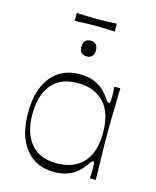

<svg xmlns="http://www.w3.org/2000/svg" viewBox="-120 -875 793 974"><g transform="rotate(15 276.5 -388.5)"><path d="M256 16Q161 16 107 -52Q53 -120 53 -240Q53 -361 107 -429Q161 -497 256 -497Q302 -497 333 -484Q364 -471 383 -452.5Q402 -434 412 -419Q423 -403 427.5 -398.5Q432 -394 437 -394Q442 -394 443 -401.5Q444 -409 444 -430Q444 -439 443.5 -453Q443 -467 442 -481H473Q472 -418 471 -381Q470 -344 469.5 -321.5Q469 -299 469 -282Q469 -265 469 -240Q469 -216 469 -199Q469 -182 469.5 -159.5Q470 -137 471 -100Q472 -63 473 0H442Q443 -14 443.5 -28.5Q444 -43 444 -54Q444 -73 443 -80Q442 -87 437 -87Q432 -87 427.5 -82.5Q423 -78 412 -62Q402 -47 383 -28.5Q364 -10 333 3Q302 16 256 16ZM258 -30Q348 -30 397.5 -83Q447 -136 447 -240Q447 -344 397.5 -397.5Q348 -451 258 -451Q168 -451 122 -395Q76 -339 76 -240Q76 -142 122 -86Q168 -30 258 -30ZM266 -593Q228 -593 228 -634Q228 -655 238 -665.5Q248 -676 266 -676Q283 -676 293.5 -665.5Q304 -655 304 -634Q304 -614 293.5 -603.5Q283 -593 266 -593ZM161 -752V-793Q185 -792 203 -791.5Q221 -791 236 -790.5Q251 -790 265 -790Q280 -790 295 -790.5Q310 -791 328.5 -791.5Q347 -792 371 -793V-752Q347 -753 328.5 -753.5Q310 -754 294.5 -754.5Q279 -755 264 -755Q250 -755 235.5 -754.5Q221 -754 203 -753.5Q185 -753 161 -752Z"/></g></svg>

Font: Ojuju Light
Style: Regular
Weight: 300
Designer: Chisaokwu Joboson, Mirko Velimirovic
Foundry: Udi Foundry
Version: Version 1.000